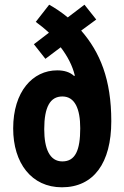

<svg xmlns="http://www.w3.org/2000/svg" viewBox="-20 -786 529 816"><path d="M189 -766 132 -693C151 -679 170 -664 188 -647L124 -598L173 -536L238 -585C267 -547 288 -507 298 -465L295 -463C277 -480 252 -487 223 -487C119 -487 36 -397 36 -240C36 -93 114 10 243 10C378 10 453 -93 453 -271C453 -449 405 -564 325 -656L389 -703L339 -766L268 -712C240 -735 214 -752 189 -766ZM245 -376C298 -376 321 -324 321 -241C321 -147 300 -100 245 -100C191 -100 168 -154 168 -237C168 -331 193 -376 245 -376Z"/></svg>

Font: Noto Sans Devanagari ExtraCondensed
Style: Bold
Weight: 700
Width: 2
Designer: Jelle Bosma - Monotype Design Team
Foundry: Monotype Imaging Inc.
Version: Version 2.004